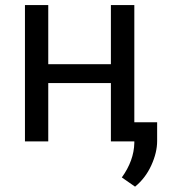

<svg xmlns="http://www.w3.org/2000/svg" viewBox="-20 -548 655 744"><path d="M409.7 0V-226.1H167V0H76.7V-528.3H167V-299.3H409.7V-528.3H500.5V0ZM588.9 -74.2V-1.5Q588.9 43 566.4 92.5Q543.9 142.1 503.4 175.3L452.1 139.6Q499 74.2 500.5 5.9V-74.2Z"/></svg>

Font: Roboto21382017
Style: Regular
Weight: 400
Designer: Christian Robertson
Foundry: Google
Version: Version 2.138; 2017